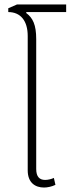

<svg xmlns="http://www.w3.org/2000/svg" viewBox="-20 -829 316 859"><path d="M177 10C192 10 212 6 228 -2L221 -33C211 -28 195 -24 182 -24C157 -24 142 -38 142 -73V-654C142 -718 127 -749 97 -771L98 -775H276V-809H56L17 -792V-775C72 -775 104 -736 104 -668V-67C104 -11 138 10 177 10Z"/></svg>

Font: Noto Sans Thai SemCond ExtLt
Style: Regular
Weight: 200
Width: 4
Designer: Monotype Design Team
Foundry: Monotype Imaging Inc.
Version: Version 2.002